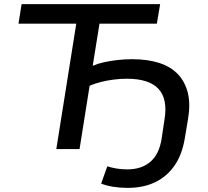

<svg xmlns="http://www.w3.org/2000/svg" viewBox="-20 -725 1013 934"><path d="M601 189Q564 189 530 183.5Q496 178 472 168L502 84Q523 91 548 95Q573 99 599 99Q668 99 711 62.5Q754 26 766 -49L780 -142Q797 -242 751.5 -292Q706 -342 597 -342Q566 -342 534 -338Q502 -334 472 -326.5Q442 -319 416 -308L367 0H254L351 -610H70L85 -705H759L743 -610H464L431 -405Q454 -415 485 -422Q516 -429 551.5 -433Q587 -437 623 -437Q698 -437 754 -419Q810 -401 845 -364.5Q880 -328 893.5 -274Q907 -220 895 -148L879 -52Q866 27 829 80.5Q792 134 734.5 161.5Q677 189 601 189Z"/></svg>

Font: Nunito Sans 10pt SemiExpanded SemiBold
Style: Italic
Weight: 600
Width: 6
Italic angle: -9°
Designer: Vernon Adams
Foundry: Vernon Adams
Version: Version 3.101;gftools[0.9.27]